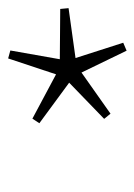

<svg xmlns="http://www.w3.org/2000/svg" viewBox="52 -766 338 483"><g transform="rotate(-90 221.5 -524.0)"><path d="M356 -383.5 336 -375 281 -488.5 177.5 -415.5 164.5 -431.5 255.5 -519.5 153.5 -594.5 165 -612 276.5 -552.5 316.5 -673 336.5 -667.5 314.5 -543 441 -542 443 -521 317.5 -503.5Z"/></g></svg>

Font: Newsreader 16pt Light
Style: Italic
Weight: 300
Italic angle: -17°
Designer: Hugues Gentile
Foundry: Production Type
Version: Version 1.003; ttfautohint (v1.8.3)